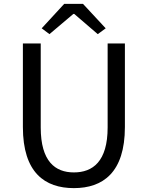

<svg xmlns="http://www.w3.org/2000/svg" viewBox="-20 -957 761 990"><path d="M361 13C510 13 624 -67 624 -302V-733H535V-300C535 -124 458 -68 361 -68C265 -68 190 -124 190 -300V-733H98V-302C98 -67 211 13 361 13ZM235 -781 358 -885H363L484 -781L525 -811L408 -937H311L195 -811Z"/></svg>

Font: Noto Sans HK
Style: Regular
Weight: 400
Designer: Ryoko NISHIZUKA 西塚涼子 (kana, bopomofo & ideographs); Paul D. Hunt (Latin, Greek & Cyrillic); Sandoll Communications 산돌커뮤니
Foundry: Adobe
Version: Version 2.004;hotconv 1.0.118;makeotfexe 2.5.65603